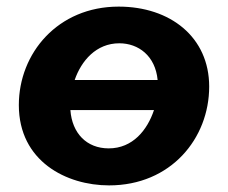

<svg xmlns="http://www.w3.org/2000/svg" viewBox="-20 -550 690 581"><path d="M310 11C497 11 613 -131 613 -288C613 -438 495 -530 339 -530C155 -530 37 -389 37 -232C37 -62 181 11 310 11ZM309 -101C242 -101 198 -147 193 -217H446C426 -157 382 -101 309 -101ZM206 -308C226 -366 271 -419 341 -419C399 -419 450 -381 457 -308Z"/></svg>

Font: Fixel Display
Style: Bold Italic
Weight: 700
Italic angle: -10°
Designer: AlfaBravo + MacPaw
Foundry: Kyrylo Tkachov, Marchela Mozhyna, Serhii Makarenko, Maria Weinstein, Zakhar Kryvoshyya
Version: Version 1.210;Glyphs 3.2 (3217)